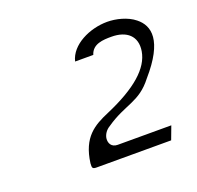

<svg xmlns="http://www.w3.org/2000/svg" viewBox="-78 -923 561 546"><g transform="rotate(-20 202.5 -650.5)"><path d="M128 -461H353L368 -501H206C187 -501 180 -515 182 -530C184 -541 191 -552 203 -559C265 -602 305 -594 348 -650C425 -738 413 -787 379 -814C357 -832 323 -840 297 -840C244 -840 184 -812 173 -765H228C237 -795 269 -796 294 -796C340 -796 368 -772 361 -728C353 -679 304 -636 211 -596C164 -576 125 -554 115 -478C114 -464 115 -461 128 -461ZM202 -557Z"/></g></svg>

Font: Charger Pro
Style: LitObl
Weight: 300
Designer: Jasper
Foundry: Cannot Into Space Fonts
Version: Version 1.09